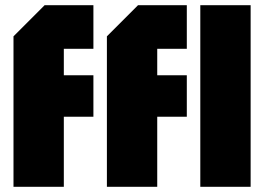

<svg xmlns="http://www.w3.org/2000/svg" viewBox="-20 -720 1018 740"><path d="M32 0V-580L152 -700H340V-532H226V-430H340V-270H226V0ZM392 0V-580L512 -700H700V-532H586V-430H700V-270H586V0ZM752 0V-700H946V0Z"/></svg>

Font: Tektur Condensed ExtraBold
Style: Regular
Weight: 800
Width: 3
Designer: Adam Jagosz
Foundry: Adam Jagosz
Version: Version 1.005;gftools[0.9.30]